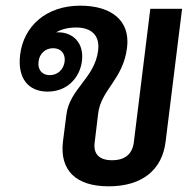

<svg xmlns="http://www.w3.org/2000/svg" viewBox="-20 -646 675 677"><path d="M363 11C480 11 552 -46 564 -147L622 -615H510L452 -145C447 -103 421 -81 375 -81C330 -81 308 -103 314 -145L326 -245C336 -330 414 -365 428 -478C440 -575 371 -626 263 -626C141 -626 63 -552 51 -453C41 -371 79 -323 148 -323C219 -323 262 -374 269 -431C277 -497 235 -532 186 -532H178C197 -543 220 -549 249 -549C299 -549 333 -524 326 -468C314 -370 225 -333 214 -241L202 -147C190 -47 246 11 363 11ZM116 -429C119 -457 140 -476 167 -476C195 -476 211 -457 208 -429C204 -401 184 -381 155 -381C128 -381 112 -401 116 -429Z"/></svg>

Font: TPK Tissa Web SemiBold
Style: Italic
Weight: 600
Italic angle: -7°
Designer: Jacques Le Bailly, Suppakit Chalermlarp | Katatrad Co.,Ltd.
Foundry: Jacques Le Bailly, Cadson Demak Co.,Ltd.
Version: Version 5.000;Glyphs 3.1.2 (3151)